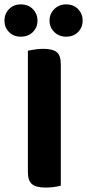

<svg xmlns="http://www.w3.org/2000/svg" viewBox="-53 -835 391 862"><path d="M72.2 -419.1H220V-1.3Q210.7 1.4 191.5 4.3Q172.3 7.1 151.8 7.1Q108.4 7.1 90.3 -8.6Q72.2 -24.4 72.2 -62.5ZM220 -235.6H72.2V-607.4Q82.2 -609.4 101.9 -612.6Q121.7 -615.8 140.8 -615.8Q182.7 -615.8 201.3 -601.3Q220 -586.8 220 -546.2ZM115.3 -742.5Q115.3 -712.1 94.6 -691.2Q73.8 -670.3 40.2 -670.3Q8.1 -670.3 -12.5 -691.2Q-33.1 -712.1 -33.1 -742.5Q-33.1 -772.8 -12.5 -794.1Q8.1 -815.3 40.2 -815.3Q73.8 -815.3 94.6 -794.1Q115.3 -772.8 115.3 -742.5ZM318.1 -742.5Q318.1 -712.1 297.6 -691.2Q277.1 -670.3 243.7 -670.3Q211.9 -670.3 190.7 -691.2Q169.4 -712.1 169.4 -742.5Q169.4 -772.8 190.7 -794.1Q211.9 -815.3 243.7 -815.3Q277.1 -815.3 297.6 -794.1Q318.1 -772.8 318.1 -742.5Z"/></svg>

Font: Baloo Bhaina 2
Style: Regular
Weight: 400
Designer: Yesha Goshar, Manish Minz, Shuchita Grover and Ek Type
Foundry: Ek Type
Version: Version 1.700